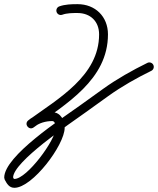

<svg xmlns="http://www.w3.org/2000/svg" viewBox="-27 -587 749 910"><path d="M241.4 -529.7C245.3 -518.8 257.4 -513.2 268.3 -517.2C290 -525.2 317.7 -525.4 340.5 -525.3C340.5 -525.3 340.5 -525.3 340.6 -525.3C340.6 -525.3 340.6 -525.3 340.6 -525.3C401.6 -525.3 442.7 -485.3 442.7 -424.1C442.7 -227.3 248 -119 107.7 -17C96.8 -9.1 98.1 3.5 104.8 12C111.5 20.4 123.4 24.7 133.6 16C157.5 -4.4 190 -13.2 220.9 -13.2C234.2 -13.2 237.5 9.2 237.5 18.8C237.5 75.7 100.5 261.1 41.3 261.1C35.1 261.1 35.4 250.3 32.5 244.8C32.3 244.4 32.9 247.1 33.6 249.8C34.2 252.5 35 255.2 35 254.8C35 179.8 306.8 -2.8 376.8 -53.1C413.3 -79.3 449.7 -105.5 486.2 -131.7C549.7 -177.3 620.1 -217 690.1 -251.3C700.5 -256.4 704.8 -269 699.7 -279.4C694.6 -289.8 682 -294.1 671.6 -289C599.5 -253.6 527 -212.8 461.7 -165.8C425.2 -139.6 388.8 -113.4 352.3 -87.2C266.8 -25.7 -7 151.8 -7 254.8C-7 255.2 -6.5 257.5 -5.9 259.8C-5.3 262.1 -4.7 264.4 -4.5 264.8C5.7 283.7 16.3 303.1 41.3 303.1C127 303.1 279.5 99.5 279.5 18.8C279.5 -16.1 260.7 -55.2 220.9 -55.2C179.9 -55.2 137.9 -42.9 106.4 -16C96.1 -7.2 97.2 5 103.5 13C109.9 21 121.5 24.9 132.3 17C285.6 -94.4 484.7 -209 484.7 -424.1C484.7 -508.4 424.6 -567.3 340.6 -567.3C340.6 -567.3 340.6 -567.3 340.6 -567.3C340.6 -567.3 340.6 -567.3 340.6 -567.3C312.6 -567.4 280.4 -566.4 253.9 -556.7C243 -552.7 237.4 -540.6 241.4 -529.7Z"/></svg>

Font: FRB American Cursive Guidelines Arrows Medium
Style: Italic
Weight: 500
Italic angle: -25°
Version: Version 2.0;Modular Font Editor K font №1